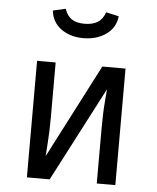

<svg xmlns="http://www.w3.org/2000/svg" viewBox="-54 -818 708 865"><g transform="rotate(5 300.0 -386.0)"><path d="M500 0H416V-246Q416 -320 420.5 -371Q425 -422 425 -427L203 0H100V-527H184V-280Q184 -217 180 -162.5Q176 -108 176 -103L395 -527H500ZM151 -759 208 -772Q219 -740 240.5 -726Q262 -712 298 -712Q334 -712 357 -726Q380 -740 391 -772L449 -759Q443 -706 400.5 -676.5Q358 -647 298 -647Q239 -647 198 -676.5Q157 -706 151 -759Z"/></g></svg>

Font: Fira Mono
Style: Regular
Weight: 400
Designer: Carrois Corporate & Edenspiekermann AG
Foundry: Carrois Corporate GbR & Edenspiekermann AG
Version: Version 3.206